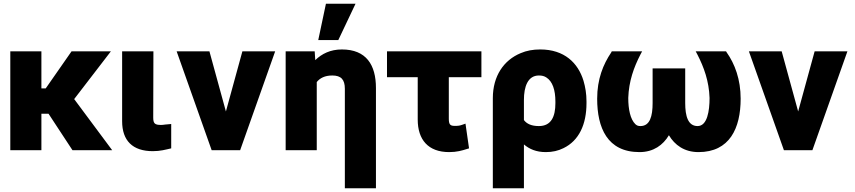

<svg xmlns="http://www.w3.org/2000/svg" viewBox="-20 -802 4566 1025"><path d="M35 0H201V-195H239L367 0H579L376 -273L572 -528H362L224 -330H201V-528H35Z M632 -155C632 -51 688 5 796 5C836 5 863 -3 894 -10V-140L861 -137C854 -136 848 -135 840 -135C806 -135 798 -143 798 -175L799 -528H632Z M923 -528 1110 0H1262L1449 -528H1274L1186 -207L1098 -528Z M1505 0H1671V-364C1688 -385 1714 -399 1754 -399C1801 -399 1821 -377 1821 -328V203H1987V-332C1987 -456 1935 -538 1805 -538C1744 -538 1698 -515 1663 -481L1660 -528H1505ZM1679 -588H1786L1878 -782H1720Z M2046 -390H2210V-164C2210 -56 2266 10 2378 10C2418 10 2446 2 2474 -7L2484 -10L2465 -142L2451 -137C2434 -131 2428 -130 2407 -130C2382 -130 2376 -139 2376 -169V-390H2550V-528H2046Z M2611 203H2777V-31C2806 -6 2843 10 2894 10C2929 10 2960 3 2988 -11C3071 -51 3111 -138 3111 -251V-261C3111 -301 3105 -337 3095 -371C3066 -466 2993 -538 2864 -538C2826 -538 2791 -532 2759 -518C2670 -481 2611 -397 2611 -278ZM2777 -161V-269C2777 -338 2797 -399 2857 -399C2873 -399 2885 -396 2896 -389C2930 -368 2945 -321 2945 -260V-251C2945 -180 2923 -129 2857 -129C2817 -129 2792 -141 2777 -161Z M3168 -275C3168 -120 3222 10 3394 10C3469 10 3520 -28 3551 -80C3582 -28 3633 10 3709 10C3875 10 3934 -117 3934 -275C3934 -378 3903 -461 3859 -523L3856 -528H3694L3703 -511C3738 -443 3765 -369 3768 -279C3768 -210 3756 -129 3704 -129C3653 -129 3638 -182 3638 -252V-437H3464V-252C3464 -182 3450 -129 3399 -129C3386 -129 3380 -132 3372 -139C3345 -165 3334 -219 3334 -279C3337 -369 3364 -443 3399 -511L3408 -528H3246L3243 -522C3200 -458 3168 -380 3168 -275Z M3978 -528 4165 0H4317L4504 -528H4329L4241 -207L4153 -528Z"/></svg>

Font: Asimov Pro
Style: Ult
Weight: 900
Designer: Google
Version: Version 2.000980; 2014